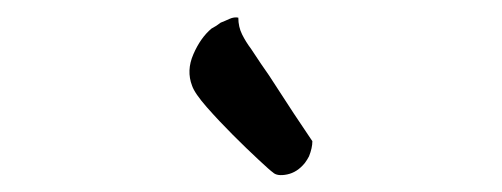

<svg xmlns="http://www.w3.org/2000/svg" viewBox="-20 -707 583 223"><path d="M225.6 -673.8Q231.4 -676.8 236.3 -680.7Q241.2 -682.6 246.6 -685.1Q252 -687.5 256.8 -686.5Q256.8 -675.8 261.2 -667Q265.6 -658.2 271.5 -650.4L283.2 -632.8Q291 -622.1 304.7 -600.6Q318.4 -579.1 342.8 -543Q342.8 -535.2 338.9 -525.4Q336.9 -521.5 334 -517.6Q325.2 -506.8 313.5 -504.4Q301.8 -502 296.9 -506.8Q293.9 -508.8 280.3 -521.5Q266.6 -534.2 250.5 -550.3Q234.4 -566.4 220.2 -582.5Q206.1 -598.6 203.1 -607.4Q196.3 -625 204.6 -644Q212.9 -663.1 225.6 -673.8Z"/></svg>

Font: Rancho
Style: Regular
Weight: 400
Designer: Font Diner, Inc
Foundry: Font Diner, Inc
Version: Version 1.000